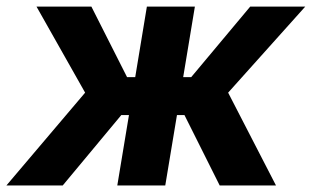

<svg xmlns="http://www.w3.org/2000/svg" viewBox="-44 -566 952 586"><path d="M-24.4 0 215.8 -283.2 67.4 -545.9H234.9L343.8 -330.6H368.7L404.3 -545.9H550.8L515.1 -330.6H539.6L719.7 -545.9H887.7L652.3 -283.2L798.3 0H626.5L519 -214.8H496.1L460.4 0H314L349.6 -214.8H326.2L147.5 0Z"/></svg>

Font: Inter
Style: Bold Italic
Weight: 700
Italic angle: -9.39999°
Designer: Rasmus Andersson
Foundry: rsms
Version: Version 4.001;git-9221beed3